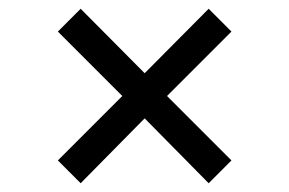

<svg xmlns="http://www.w3.org/2000/svg" viewBox="-20 -569 660 438"><path d="M164 -151 310 -299 456 -151 508 -203 361 -350 508 -497 456 -549 310 -402 164 -549 112 -497 259 -350 112 -203Z"/></svg>

Font: Meta Space
Style: Regular
Weight: 400
Designer: Meta Pool / Florian Karsten
Foundry: Meta Pool / Florian Karsten
Version: Version 2.000;Glyphs 3.1.1 (3137)